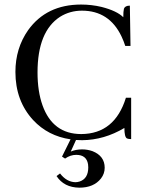

<svg xmlns="http://www.w3.org/2000/svg" viewBox="-20 -616 649 857"><path d="M535.2 -44.9Q535.2 -3.9 546.9 2Q553.7 4.9 565.4 4.9V-179.7H542Q492.2 -18.6 342.8 -17.6Q215.8 -17.6 169.9 -145.5Q147.5 -208 147.5 -293Q147.5 -475.6 248 -541Q292 -568.4 345.7 -568.4Q467.8 -568.4 522.5 -453.1Q532.2 -432.6 539.1 -411.1H562.5L559.6 -590.8Q538.1 -590.8 533.2 -577.1Q530.3 -565.4 530.3 -539.1Q502 -567.4 433.6 -585Q388.7 -595.7 341.8 -595.7Q187.5 -595.7 105.5 -481.4Q48.8 -400.4 48.8 -294.9Q48.8 -166 127.9 -80.1Q194.3 -8.8 294.9 5.9L256.8 83L270.5 91.8Q293.9 75.2 320.3 75.2Q366.2 75.2 373 117.2Q374 124 374 130.9Q374 181.6 335 194.3Q325.2 197.3 316.4 197.3Q277.3 196.3 248 158.2L232.4 169.9Q265.6 220.7 334 221.7Q398.4 221.7 430.7 180.7Q447.3 159.2 447.3 132.8Q447.3 80.1 392.6 58.6Q370.1 50.8 346.7 50.8Q318.4 50.8 295.9 60.5L319.3 8.8Q329.1 9.8 346.7 9.8Q445.3 8.8 535.2 -44.9Z"/></svg>

Font: Abhaya Libre
Style: Regular
Weight: 400
Designer: Pushpananda Ekanayake, Sol Matas, Pathum Egodawatta
Foundry: Mooniak
Version: Version 1.050 ; ttfautohint (v1.6)